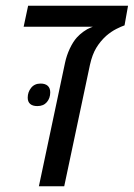

<svg xmlns="http://www.w3.org/2000/svg" viewBox="-20 -650 467 670"><path d="M115.7 0 207 -431.2Q212.4 -456.5 223.6 -480.5Q234.9 -504.4 248.5 -519.5Q257.8 -529.8 271.2 -539.6Q284.7 -549.3 296.4 -553.7L303.7 -556.6H62.5L78.1 -629.9H426.8L414.6 -561.5Q404.3 -558.1 386.2 -549.1Q368.2 -540 350.6 -524.9Q330.1 -506.3 315.9 -482.9Q301.8 -459.5 293.9 -423.8L204.1 0ZM110.4 -279.8Q93.8 -279.8 85.2 -287.4Q76.7 -294.9 76.7 -309.1Q76.7 -328.6 88.6 -343.5Q100.6 -358.4 121.6 -358.4Q137.7 -358.4 146.5 -350.6Q155.3 -342.8 155.3 -327.6Q155.3 -307.6 143.6 -293.7Q131.8 -279.8 110.4 -279.8Z"/></svg>

Font: Open Sans Condensed Medium
Style: Italic
Weight: 500
Width: 3
Italic angle: -12°
Designer: Monotype Design Team
Foundry: Monotype Imaging Inc.
Version: Version 3.000